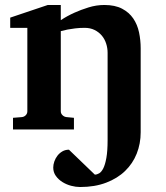

<svg xmlns="http://www.w3.org/2000/svg" viewBox="-20 -520 665 771"><path d="M544.9 11.2Q544.9 56.6 529.1 96.7Q513.2 136.7 482.4 166.5Q451.7 196.3 406.2 213.6Q360.8 231 301.8 231Q284.7 231 265.9 226.1Q247.1 221.2 231 211.2Q214.8 201.2 204.3 186.5Q193.8 171.9 193.8 152.8Q193.8 141.1 198.2 128.4Q202.6 115.7 210.7 105.2Q218.8 94.7 230.5 87.9Q242.2 81.1 256.8 81.1L360.8 181.2Q369.1 181.2 378.2 176Q387.2 170.9 394.8 156Q402.3 141.1 407.2 113.8Q412.1 86.4 412.1 42V-308.1Q412.1 -327.1 406.2 -345.2Q400.4 -363.3 388.7 -377.2Q377 -391.1 359.6 -399.7Q342.3 -408.2 319.8 -408.2Q299.3 -408.2 281.7 -406Q264.2 -403.8 251.5 -401.4Q236.3 -398.4 224.1 -395V-73.2Q224.1 -64 231 -57.4Q237.8 -50.8 247.1 -49.8L276.9 -46.9V0H32.2V-46.9L67.9 -49.8Q77.1 -50.8 83.5 -57.4Q89.8 -64 89.8 -73.2V-408.2H21V-449.2L171.9 -500H224.1V-439Q250 -456.1 279.3 -469.2Q304.2 -480.5 335.4 -490.2Q366.7 -500 398.9 -500Q441.9 -500 470.2 -485.1Q498.5 -470.2 515.1 -445.8Q531.7 -421.4 538.3 -390.1Q544.9 -358.9 544.9 -326.2Z"/></svg>

Font: Charis SIL Am
Style: Bold
Weight: 700
Foundry: SIL International
Version: Version 5.000